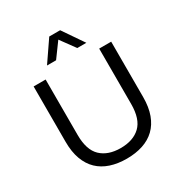

<svg xmlns="http://www.w3.org/2000/svg" viewBox="-204 -1035 1127 1192"><g transform="rotate(-30 360.0 -439.0)"><path d="M360 10Q296 10 244.5 -7Q193 -24 157 -58.5Q121 -93 101.5 -146Q82 -199 82 -271V-668H168V-271Q168 -163 219 -114.5Q270 -66 360 -66Q450 -66 501 -114.5Q552 -163 552 -271V-668H638V-271Q638 -199 618.5 -146Q599 -93 563 -58.5Q527 -24 475.5 -7Q424 10 360 10ZM436 -739 360 -843 284 -739H219L321 -888H399L501 -739Z"/></g></svg>

Font: Gantari
Style: Regular
Weight: 400
Designer: Anugrah Pasau
Foundry: Lafontype
Version: Version 1.000; ttfautohint (v1.8.4)